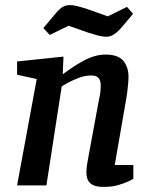

<svg xmlns="http://www.w3.org/2000/svg" viewBox="-20 -727 589 753"><path d="M387 6Q358 6 343.5 -2Q329 -10 324 -22.5Q319 -35 319 -50Q319 -63 320.5 -75.5Q322 -88 324 -97L369 -341Q372 -352 373.5 -365Q375 -378 375 -393Q375 -410 367 -420.5Q359 -431 337 -431Q314 -431 290 -422Q266 -413 247.5 -403Q229 -393 222 -388L162 0H47L124 -417L47 -434V-486L229 -505L226 -437H228Q245 -450 265.5 -463.5Q286 -477 307 -488.5Q328 -500 350 -506.5Q372 -513 393 -513Q445 -513 464.5 -487.5Q484 -462 484 -427Q484 -415 482.5 -398Q481 -381 479 -365Q477 -349 475 -339L430 -80H503V-26Q501 -24 485.5 -16.5Q470 -9 445 -1.5Q420 6 387 6ZM399 -583Q381 -583 361.5 -588.5Q342 -594 326 -599L249 -626L175 -590L150 -617L193 -668Q208 -687 221.5 -697Q235 -707 254 -707Q267 -707 283 -703Q299 -699 315 -694L403 -663L478 -700L502 -673L459 -622Q444 -604 429 -593.5Q414 -583 399 -583Z"/></svg>

Font: Faustina Light SemiBold
Style: Italic
Weight: 600
Italic angle: -8°
Version: Version 1.200